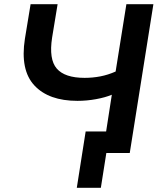

<svg xmlns="http://www.w3.org/2000/svg" viewBox="-20 -725 752 910"><path d="M458 165H344L386 -102H483L510 -276Q479 -263 435 -255Q391 -247 347 -247Q211 -247 143 -320Q75 -393 98 -541L125 -705H253L227 -547Q211 -444 249 -400Q287 -356 381 -356Q419 -356 455.5 -363Q492 -370 528 -386L579 -705H707L595 0H484Z"/></svg>

Font: Mulish
Style: Bold Italic
Weight: 700
Italic angle: -9°
Designer: Vernon Adams
Foundry: Vernon Adams
Version: Version 3.603; ttfautohint (v1.8.3)